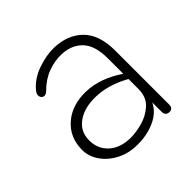

<svg xmlns="http://www.w3.org/2000/svg" viewBox="-134 -618 752 752"><g transform="rotate(-45 242.0 -242.0)"><path d="M54 -135Q56 -203 104 -243.5Q152 -284 227 -282Q302 -280 379 -228L391 -220L383 -197L368 -205Q305 -238 242.5 -240.5Q180 -243 140 -215.5Q100 -188 100 -138Q100 -90 133.5 -60Q167 -30 224 -30Q252 -30 287.5 -39.5Q323 -49 351 -74Q379 -99 379 -144V-315Q379 -384 347.5 -417.5Q316 -451 261 -453Q225 -454 188 -440.5Q151 -427 119 -395Q107 -383 96.5 -385.5Q86 -388 83.5 -399.5Q81 -411 90 -422Q120 -459 168.5 -476Q217 -493 259 -492Q333 -490 377 -446Q421 -402 421 -315V-16Q421 -5 416 0.5Q411 6 401 6Q391 6 385.5 0Q380 -6 380 -16V-97H391Q376 -41 328.5 -16Q281 9 221 8Q173 8 134.5 -12.5Q96 -33 74.5 -65.5Q53 -98 54 -135Z"/></g></svg>

Font: SN Pro Thin
Style: Regular
Weight: 200
Designer: Tobias Whetton
Foundry: Supernotes
Version: Version 1.003;Glyphs 3.3 (3324)